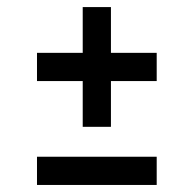

<svg xmlns="http://www.w3.org/2000/svg" viewBox="-20 -525 550 545"><path d="M424.8 0H85V-80.1H424.8ZM424.8 -294.9H294.9V-165H214.8V-294.9H85V-375H214.8V-504.9H294.9V-375H424.8Z"/></svg>

Font: Unica One
Style: Bold
Weight: 400
Designer: Eduardo Rodriguez Tunni
Foundry: Eduardo Rodriguez Tunni
Version: Version 1.001